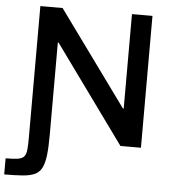

<svg xmlns="http://www.w3.org/2000/svg" viewBox="-68 -743 916 998"><g transform="rotate(5 390.0 -244.0)"><path d="M-9 200V116Q32 116 54.5 112.5Q77 109 87 97.5Q97 86 99.5 62.5Q102 39 102 0V-688H218L576 -195H580V-688H687V0H580L213 -507H209V-24Q209 40 204 81.5Q199 123 186.5 147.5Q174 172 150 183Q126 194 87 197Q48 200 -9 200Z"/></g></svg>

Font: Saira SemiExpanded Medium
Style: Regular
Weight: 500
Width: 6
Designer: Hector Gatti with collaboration of the Omnibus-Type team
Foundry: Omnibus-Type
Version: Version 1.101